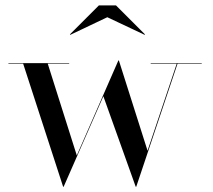

<svg xmlns="http://www.w3.org/2000/svg" viewBox="-20 -700 809 730"><path d="M388 -634.5 530 -567.5 531 -569.5 421 -679.5H356L246 -569.5L247 -567.5ZM272 -109 161.5 -458H243V-460H12V-458H68L220 10H222L373 -334L496 10H498L655 -458H747V-460H553V-458H652L541 -127L432 -470H430Z"/></svg>

Font: Bodoni* 96pt
Style: Regular
Weight: 400
Version: Version 2.3